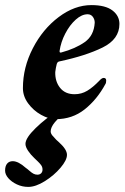

<svg xmlns="http://www.w3.org/2000/svg" viewBox="-83 -453 492 754"><path d="M7 -107Q7 -188 46 -263.5Q85 -339 147.5 -386Q210 -433 276 -433Q331 -433 358.5 -412Q386 -391 386 -359Q386 -299 320 -266.5Q254 -234 151 -212Q146 -211 144 -209Q142 -207 140 -202Q136 -187 134 -170Q133 -133 153 -108Q173 -83 210 -83Q237 -83 259.5 -96.5Q282 -110 307 -136Q317 -147 324 -147Q334 -147 334 -137Q334 -127 331 -123Q298 -62 249.5 -23.5Q201 15 136 15Q109 15 78.5 -2Q48 -19 27.5 -47Q7 -75 7 -107ZM289 -364Q289 -377 281.5 -387Q274 -397 261 -397Q238 -397 214.5 -376Q191 -355 173.5 -321.5Q156 -288 151 -253V-251Q151 -245 158 -247Q213 -262 249.5 -287.5Q286 -313 289 -364ZM-63 217Q-63 199 -55 189.5Q-47 180 -33 180Q-11 180 18 206Q24 210 33 218Q42 226 49 229.5Q56 233 64 233Q73 233 78.5 227.5Q84 222 84 213Q84 203 78.5 195.5Q73 188 65 180.5Q57 173 52 168Q38 155 27.5 139.5Q17 124 17 112Q17 89 57 50Q97 11 143 -17H182Q116 31 116 63Q116 71 123 79.5Q130 88 138 96Q146 104 149 106Q180 134 180 155Q180 176 154.5 206Q129 236 93 258.5Q57 281 28 281Q4 281 -17 271Q-38 261 -50.5 246.5Q-63 232 -63 217Z"/></svg>

Font: EB Garamond
Style: Bold Italic
Weight: 700
Italic angle: -17.2°
Designer: Georg Duffner and Octavio Pardo
Foundry: Georg Duffner
Version: Version 1.000